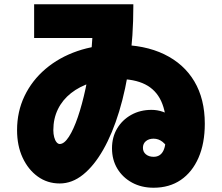

<svg xmlns="http://www.w3.org/2000/svg" viewBox="-20 -805 1040 900"><path d="M700 75Q643 75 599 51Q555 27 530 -14.5Q505 -56 505 -110Q505 -162 529 -202.5Q553 -243 595 -266.5Q637 -290 690 -290Q745 -290 791 -255Q837 -220 880 -145L780 -90Q761 -125 742 -140Q723 -155 700 -155Q678 -155 664 -143.5Q650 -132 650 -112Q650 -93 664 -81.5Q678 -70 700 -70Q732 -70 746 -99Q760 -128 760 -195Q760 -278 735.5 -331Q711 -384 660.5 -409.5Q610 -435 530 -435Q463 -435 408 -417.5Q353 -400 313 -368.5Q273 -337 251.5 -293Q230 -249 230 -195Q230 -177 234 -162Q238 -147 245 -138.5Q252 -130 260 -130Q281 -130 303 -164Q325 -198 345 -256.5Q365 -315 381 -389.5Q397 -464 406 -545Q415 -626 415 -705L485 -627H140V-785H605V-775Q605 -636 587.5 -511Q570 -386 538.5 -282.5Q507 -179 464 -103.5Q421 -28 369.5 13.5Q318 55 260 55Q202 55 157 22.5Q112 -10 86 -66Q60 -122 60 -195Q60 -282 95 -355Q130 -428 193.5 -482Q257 -536 342.5 -565.5Q428 -595 530 -595Q658 -595 750 -550.5Q842 -506 891 -423.5Q940 -341 940 -225Q940 -133 910.5 -65.5Q881 2 827.5 38.5Q774 75 700 75Z"/></svg>

Font: M PLUS 1 Black
Style: Regular
Weight: 900
Designer: Coji Morishita
Foundry: UNDERFOREST DESIGN
Version: Version 1.001